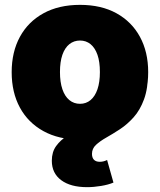

<svg xmlns="http://www.w3.org/2000/svg" viewBox="-20 -567 661 794"><path d="M311 10.3Q223.1 10.3 159.7 -24.7Q96.2 -59.6 62.3 -122.1Q28.3 -184.6 28.3 -268.6Q28.3 -352.1 62.3 -414.6Q96.2 -477.1 159.7 -512Q223.1 -546.9 311 -546.9Q398.9 -546.9 461.9 -512Q524.9 -477.1 558.8 -414.6Q592.8 -352.1 592.8 -268.6Q592.8 -184.6 558.8 -122.1Q524.9 -59.6 461.9 -24.7Q398.9 10.3 311 10.3ZM311 -137.7Q335.9 -137.7 354.5 -153.1Q373 -168.5 383.1 -198Q393.1 -227.5 393.1 -269Q393.1 -311.5 383.1 -340.3Q373 -369.1 354.5 -384.3Q335.9 -399.4 311 -399.4Q285.6 -399.4 266.8 -384.3Q248 -369.1 238 -340.3Q228 -311.5 228 -269Q228 -227.5 238 -198Q248 -168.5 266.8 -153.1Q285.6 -137.7 311 -137.7ZM340.3 207Q272 207 233.2 178.2Q194.3 149.4 194.3 97.7Q194.3 61.5 212.2 36.9Q230 12.2 259 -6.1Q288.1 -24.4 323.2 -40.8Q358.4 -57.1 393.1 -75.4Q427.7 -93.8 457 -118.9Q486.3 -144 504.2 -180.2Q522 -216.3 522 -268.6H592.3Q592.3 -201.7 575.7 -156.5Q559.1 -111.3 532.5 -81.8Q505.9 -52.2 476.1 -32.7Q446.3 -13.2 419.9 1.7Q393.6 16.6 377 32Q360.4 47.4 360.4 69.3Q360.4 85 368.4 93.5Q376.5 102.1 392.6 102.1Q400.4 102.1 407.7 100.3Q415 98.6 422.9 94.7L449.2 188Q428.7 196.8 398.2 201.9Q367.7 207 340.3 207Z"/></svg>

Font: Inter 18pt Black
Style: Regular
Weight: 900
Designer: Rasmus Andersson
Foundry: rsms
Version: Version 4.001;git-66647c0bb